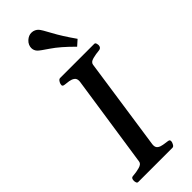

<svg xmlns="http://www.w3.org/2000/svg" viewBox="-314 -1004 1033 1033"><g transform="rotate(-45 203.0 -487.5)"><path d="M23.9 -21Q23.9 -30.8 27.3 -36.6Q30.8 -42.5 41.5 -43Q65.4 -44.4 90.3 -51.3Q115.2 -58.1 117.2 -74.2L195.8 -602.5Q196.3 -605.5 196.3 -610.4Q196.3 -627.4 184.8 -635.5Q173.3 -643.6 157.2 -646.2Q141.1 -648.9 127.4 -649.9Q112.3 -651.4 112.3 -660.2Q112.3 -661.6 112.8 -663.8Q113.3 -666 113.3 -668Q113.8 -673.3 120.1 -683.1Q126.5 -692.9 134.8 -692.9H394Q401.9 -692.9 404.3 -683.6Q406.7 -674.3 406.2 -668.9Q404.3 -651.4 386.7 -649.9Q362.3 -647.9 337.6 -641.6Q313 -635.3 310.5 -618.7L233.4 -90.3Q232.9 -86.9 232.9 -82.5Q232.9 -65.4 244.4 -57.6Q255.9 -49.8 272 -47.4Q288.1 -44.9 301.8 -43Q309.6 -42 313.2 -39.8Q316.9 -37.6 316.9 -31.2Q316.9 -27.8 316.4 -24.9Q315.4 -19.5 310.1 -9.8Q304.7 0 296.4 0H36.1Q28.8 0 26.4 -7.3Q23.9 -14.6 23.9 -21ZM318.4 -747.1Q253.9 -812 208 -842.8Q162.1 -873.5 151.9 -883.8Q138.7 -897.9 138.7 -916.5Q138.7 -926.8 143.3 -937.7Q147.9 -948.7 158.7 -958.5Q176.8 -974.6 197.3 -974.6Q210 -974.6 220.5 -969.5Q231 -964.4 237.3 -957Q247.1 -946.3 274.2 -895.5Q301.3 -844.7 350.1 -775.4Z"/></g></svg>

Font: Gelasio Medium
Style: Italic
Weight: 500
Italic angle: -8.5°
Designer: Eben Sorkin
Foundry: Eben Sorkin
Version: Version 1.008